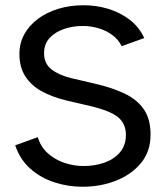

<svg xmlns="http://www.w3.org/2000/svg" viewBox="-20 -700 632 732"><path d="M294 12Q239 12 187 -5Q135 -22 95.5 -57Q56 -92 38 -146L124 -177Q135 -140 162.5 -115.5Q190 -91 226 -79Q262 -67 298 -67Q342 -67 378.5 -80Q415 -93 437.5 -119.5Q460 -146 460 -186Q460 -227 431.5 -252Q403 -277 323 -296L233 -317Q179 -330 139 -352Q99 -374 76.5 -409Q54 -444 54 -494Q54 -535 72.5 -569Q91 -603 124.5 -628Q158 -653 202.5 -666.5Q247 -680 299 -680Q347 -680 392 -666.5Q437 -653 473.5 -625.5Q510 -598 530 -555L444 -524Q431 -550 407.5 -567Q384 -584 355 -592.5Q326 -601 295 -601Q258 -601 224 -589.5Q190 -578 169 -555Q148 -532 148 -497Q148 -457 177 -435Q206 -413 252 -402L346 -380Q410 -365 456.5 -342.5Q503 -320 528.5 -283Q554 -246 554 -187Q554 -123 518 -79Q482 -35 423 -11.5Q364 12 294 12Z"/></svg>

Font: Atkinson Hyperlegible Next
Style: Regular
Weight: 400
Designer: Elliott Scott, Megan Eiswerth, Linus Boman, Theodore Petrosky, Letters from Sweden
Foundry: Applied Design Works, Letters from Sweden
Version: Version 2.001